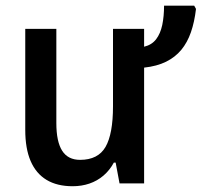

<svg xmlns="http://www.w3.org/2000/svg" viewBox="-20 -642 706 672"><path d="M659.7 -622.1 666 -610.8Q660.6 -564.9 648.2 -529.1Q635.7 -493.2 614.5 -467.5Q593.3 -441.9 561.3 -426Q529.3 -410.2 484.4 -405.3V0H398.4L384.8 -72.8H378.4Q363.8 -45.9 342 -27.3Q320.3 -8.8 293 0.5Q265.6 9.8 234.4 9.8Q179.7 9.8 142.8 -12.5Q106 -34.7 87.2 -78.4Q68.4 -122.1 68.4 -187V-541H177.2V-211.4Q177.2 -146.5 197.5 -114.5Q217.8 -82.5 260.3 -82.5Q323.2 -82.5 349.4 -127.9Q375.5 -173.3 375.5 -270V-541H484.4V-478.5Q511.2 -484.9 526.4 -504.6Q541.5 -524.4 547.9 -554.7Q554.2 -585 554.2 -622.1Z"/></svg>

Font: Open Sans SemiCondensed SemiBold
Style: Regular
Weight: 600
Width: 4
Designer: Monotype Design Team
Foundry: Monotype Imaging Inc.
Version: Version 3.000